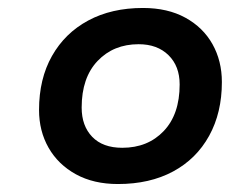

<svg xmlns="http://www.w3.org/2000/svg" viewBox="-20 -694 582 482"><path d="M276 -232Q215 -232 170.5 -256.5Q126 -281 102 -323Q78 -365 78 -418Q78 -496 110.5 -553.5Q143 -611 201.5 -642.5Q260 -674 339 -674Q401 -674 445.5 -649.5Q490 -625 513.5 -583Q537 -541 537 -488Q537 -411 505 -353Q473 -295 414.5 -263.5Q356 -232 276 -232ZM287 -323Q351 -323 391 -365Q431 -407 431 -482Q431 -528 403 -555.5Q375 -583 328 -583Q265 -583 225 -541Q185 -499 185 -424Q185 -378 211.5 -350.5Q238 -323 287 -323Z"/></svg>

Font: Gantari SemiBold
Style: Italic
Weight: 600
Italic angle: -10°
Designer: Anugrah Pasau
Foundry: Lafontype
Version: Version 1.000